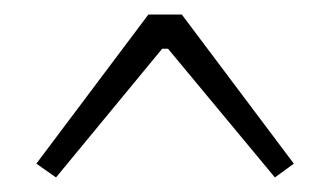

<svg xmlns="http://www.w3.org/2000/svg" viewBox="-20 -611 454 264"><path d="M384 -386 230 -591H184L30 -386L57 -367L203 -544H211L358 -367Z"/></svg>

Font: SnT
Style: Regular
Weight: 300
Designer: Natanael Gama
Version: Version 1.001;PS 001.001;hotconv 1.0.70;makeotf.lib2.5.58329